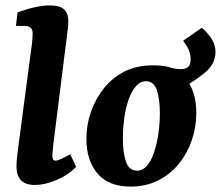

<svg xmlns="http://www.w3.org/2000/svg" viewBox="-20 -678 818 711"><path d="M109 7Q41 7 41 -62Q41 -79 44 -104Q47 -129 50 -151L96 -499Q98 -510 99.5 -527.5Q101 -545 101 -553Q101 -569 93 -575.5Q85 -582 69 -582H39L45 -632Q116 -658 164 -658Q202 -658 217.5 -643Q233 -628 233 -600Q233 -589 231.5 -574Q230 -559 228 -546L178 -148Q177 -136 175.5 -122.5Q174 -109 174 -101Q174 -83 185 -83Q193 -83 207 -89.5Q221 -96 240 -107L262 -60Q230 -28 187.5 -10.5Q145 7 109 7Z M464 13Q382 13 341 -35.5Q300 -84 300 -163Q300 -216 317 -264.5Q334 -313 365.5 -352Q397 -391 442 -413.5Q487 -436 544 -436Q627 -436 667 -388Q707 -340 707 -260Q707 -207 690 -158Q673 -109 641.5 -70.5Q610 -32 565 -9.5Q520 13 464 13ZM485 -46Q507 -45 523.5 -63.5Q540 -82 550.5 -113.5Q561 -145 566.5 -183Q572 -221 572 -260Q572 -308 561.5 -342Q551 -376 522 -377Q500 -378 483.5 -359Q467 -340 456 -308.5Q445 -277 440 -239Q435 -201 435 -164Q435 -116 445.5 -82Q456 -48 485 -46ZM616 -329 544 -436Q585 -436 607 -429Q629 -422 650 -422Q667 -422 676.5 -430Q686 -438 686 -458Q686 -477 678.5 -494Q671 -511 658 -527L727 -575Q746 -560 762 -536.5Q778 -513 778 -485Q778 -439 733 -404Q688 -369 616 -329Z"/></svg>

Font: Yrsa
Style: Italic
Weight: 400
Italic angle: -7.10001°
Designer: Anna Giedrys (Yrsa+Rasa design), David Brezina (Yrsa art-direction, Rasa art-direction, design)
Foundry: Rosetta Type Foundry
Version: Version 2.004